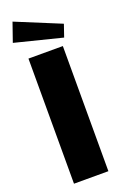

<svg xmlns="http://www.w3.org/2000/svg" viewBox="-181 -1018 686 1070"><g transform="rotate(-20 162.0 -483.0)"><path d="M60 -742V0H264V-742ZM47 -966 8 -854 287 -784 312 -857Z"/></g></svg>

Font: Bisquit Text
Style: Bold
Weight: 800
Version: Version 1.004;Glyphs 3.2.3 (3260)